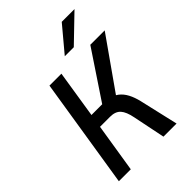

<svg xmlns="http://www.w3.org/2000/svg" viewBox="-262 -1042 1160 1160"><g transform="rotate(-45 317.5 -462.5)"><path d="M51 0 163 -705H265L217 -400H327L296 -381L512 -705H635L395 -364L361 -395Q395 -390 419.5 -371Q444 -352 460.5 -321Q477 -290 487 -247L544 0H432L390 -206Q379 -263 356.5 -288Q334 -313 289 -313H203L153 0ZM354 -765 488 -925H597L431 -765Z"/></g></svg>

Font: Nunito Sans 7pt Condensed SemiBold
Style: Italic
Weight: 600
Width: 3
Italic angle: -9°
Designer: Vernon Adams
Foundry: Vernon Adams
Version: Version 3.101;gftools[0.9.27]